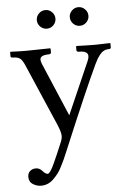

<svg xmlns="http://www.w3.org/2000/svg" viewBox="-58 -660 624 932"><g transform="rotate(-5 254.5 -194.0)"><path d="M208 -409.7Q208 -406.2 204.6 -404.1Q201.2 -401.9 197.3 -401.9Q154.3 -401.9 154.3 -379.9Q154.3 -371.1 160.2 -356.9L270 -98.6L381.3 -352.5Q387.7 -366.7 387.7 -376.5Q387.7 -401.9 346.2 -401.9H341.8Q338.4 -401.9 335.2 -404.3Q332 -406.7 332 -409.2V-427.7L334 -430.7Q393.1 -428.7 428.2 -428.7L497.1 -430.7L499.5 -428.7V-409.7Q499.5 -401.9 488.8 -401.9Q475.6 -401.9 464.4 -396Q453.1 -390.1 444.1 -378.2Q435.1 -366.2 429.9 -357.2Q424.8 -348.1 418 -334Q362.8 -217.3 240.7 74.2Q231 97.7 224.9 111.1Q218.8 124.5 208 145.8Q197.3 167 187.5 179.4Q177.7 191.9 164.6 204.8Q151.4 217.8 136.2 223.9Q121.1 230 104 230Q84.5 230 65.2 218.5Q45.9 207 45.9 183.1Q45.9 163.1 57.9 153.6Q69.8 144 84.5 144Q103.5 144 115.2 157.7Q130.4 175.3 141.6 175.3Q147 175.3 155.8 162.4Q164.6 149.4 176.5 123Q188.5 96.7 196.3 78.1Q204.1 59.6 217.3 28.3Q224.6 11.7 224.6 -2.9Q224.6 -20.5 208 -59.6L81.5 -352.5Q69.8 -381.8 57.9 -391.8Q45.9 -401.9 20.5 -401.9Q10.7 -401.9 10.7 -409.2V-428.7L13.2 -430.7Q56.6 -428.7 87.4 -428.7L206.1 -430.7L208 -427.7ZM327.4 -540.3Q314 -553.7 314 -572.3Q314 -590.8 327.4 -604.2Q340.8 -617.7 359.4 -617.7Q377.9 -617.7 391.4 -604.2Q404.8 -590.8 404.8 -572.3Q404.8 -553.7 391.4 -540.3Q377.9 -526.9 359.4 -526.9Q340.8 -526.9 327.4 -540.3ZM166.7 -540.3Q153.3 -553.7 153.3 -572.3Q153.3 -590.8 166.7 -604.2Q180.2 -617.7 198.7 -617.7Q217.3 -617.7 230.7 -604.2Q244.1 -590.8 244.1 -572.3Q244.1 -553.7 230.7 -540.3Q217.3 -526.9 198.7 -526.9Q180.2 -526.9 166.7 -540.3Z"/></g></svg>

Font: Libertinage
Style: b
Weight: 400
Designer: OSP
Foundry: OSP
Version: Version 1.0; 2008; OFL relea